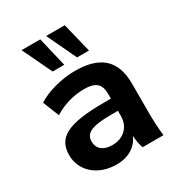

<svg xmlns="http://www.w3.org/2000/svg" viewBox="-188 -918 981 1055"><g transform="rotate(-30 302.0 -391.0)"><path d="M246.6 11.2C322.3 11.2 376 -24.4 400.4 -81.1C401.4 -54.2 406.2 -26.9 415 0H547.9C542 -47.9 539.6 -97.2 539.6 -144.5V-332C539.6 -483.4 458 -549.3 301.8 -549.3C220.2 -549.3 120.6 -523.9 64 -484.9L105 -382.3C164.1 -419.4 231.4 -437.5 294.9 -437.5C366.7 -437.5 397.9 -413.6 397.9 -348.1V-318.4H354C116.7 -318.4 43.9 -270.5 43.9 -163.1C43.9 -65.4 124 11.2 246.6 11.2ZM278.3 -92.8C221.2 -92.8 188 -121.1 188 -166.5C188 -216.3 224.6 -241.2 355 -241.2H397.9V-209C397.9 -136.2 345.7 -92.8 278.3 -92.8ZM425.8 -607.4 379.9 -794.4H261.7L350.1 -607.4ZM269 -607.4 224.6 -794.4H106L195.3 -607.4Z"/></g></svg>

Font: Winston
Style: Bold
Weight: 700
Designer: Vernon Adams, Kim Jin-seong, David Berlow, Cristiano Sobral
Foundry: The Winston Project Authors
Version: Version 3.004